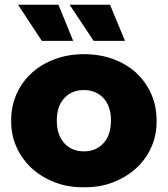

<svg xmlns="http://www.w3.org/2000/svg" viewBox="-20 -779 706 808"><path d="M27 -272Q27 -333 50 -384Q73 -435 113.5 -472Q154 -509 210.5 -530Q267 -551 333 -551Q400 -551 456 -530.5Q512 -510 552.5 -473Q593 -436 616 -384.5Q639 -333 639 -272Q640 -212 617 -160Q594 -108 552.5 -70.5Q511 -33 455 -11.5Q399 10 333 9Q268 10 211.5 -11.5Q155 -33 114 -70.5Q73 -108 49.5 -160Q26 -212 27 -272ZM447 -272Q447 -332 415.5 -366Q384 -400 333 -400Q282 -400 250.5 -366Q219 -332 219 -272Q219 -211 250.5 -176.5Q282 -142 333 -142Q384 -142 415.5 -176.5Q447 -211 447 -272ZM56 -759H226L288 -607H156ZM273 -759H443L506 -607H374Z"/></svg>

Font: CMG Sans ExtraBold
Style: Regular
Weight: 800
Designer: Julieta Ulanovsky
Foundry: Julieta Ulanovsky
Version: Version 7.200